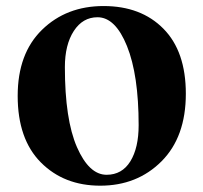

<svg xmlns="http://www.w3.org/2000/svg" viewBox="-20 -583 656 620"><path d="M303.7 16.6Q186.5 16.6 111.8 -58.6Q37.1 -133.8 37.1 -273.4Q37.1 -410.2 115.7 -486.8Q194.3 -563.5 314.5 -563.5Q435.5 -563.5 507.8 -490.2Q580.1 -417 580.1 -280.3Q580.1 -140.6 501.5 -62Q422.9 16.6 303.7 16.6ZM324.2 -18.6Q374 -18.6 400.9 -62Q427.7 -105.5 427.7 -178.7Q427.7 -340.8 390.1 -434.1Q352.5 -527.3 294.9 -527.3Q247.1 -527.3 218.3 -482.9Q189.5 -438.5 189.5 -366.2Q189.5 -197.3 228.5 -107.9Q267.6 -18.6 324.2 -18.6Z"/></svg>

Font: Bpmf Zihi Serif Heavy
Style: Heavy
Weight: 900
Foundry: But Ko
Version: Version 1.320